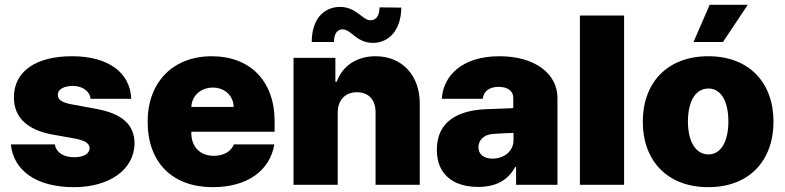

<svg xmlns="http://www.w3.org/2000/svg" viewBox="-20 -772 3281 802"><path d="M358.4 -359.4H528.3C523.4 -470.7 430.7 -537.1 280.3 -537.1C130.9 -537.1 38.1 -474.6 38.1 -365.2C38.1 -283.2 91.8 -229.5 199.2 -210L292 -193.4C335 -185.5 353.5 -173.8 354.5 -152.3C353.5 -128.9 327.1 -115.2 290 -115.2C245.1 -115.2 214.8 -134.8 209 -168.9H25.4C36.1 -61.5 128.9 9.8 289.1 9.8C434.6 9.8 541 -61.5 542 -173.8C541 -252 489.3 -297.9 380.9 -317.4L275.4 -336.9C233.4 -344.7 220.7 -359.4 221.7 -376C220.7 -399.4 249 -413.1 284.2 -413.1C323.2 -413.1 354.5 -392.6 358.4 -359.4Z M869.1 9.8C1013.7 9.8 1107.4 -59.6 1126 -168.9H957C945.3 -138.7 913.1 -121.1 873 -121.1C814.5 -121.1 779.3 -160.2 779.3 -214.8V-221.7H1127V-265.6C1127 -435.5 1022.5 -537.1 865.2 -537.1C701.2 -537.1 596.7 -427.7 596.7 -263.7C596.7 -92.8 700.2 9.8 869.1 9.8ZM779.3 -325.2C780.8 -372.6 819.8 -406.2 869.1 -406.2C918 -406.2 955.1 -373 956.1 -325.2Z M1390.6 -299.8C1390.6 -354.5 1421.9 -386.7 1470.7 -386.7C1520.5 -386.7 1549.8 -354.5 1548.8 -299.8V0H1733.4V-337.9C1734.4 -455.1 1661.1 -537.1 1548.8 -537.1C1470.7 -537.1 1410.2 -497.1 1386.7 -430.7H1380.9V-530.3H1206.1V0H1390.6ZM1282.2 -596.7H1375C1375 -630.9 1388.7 -649.4 1411.1 -649.4C1447.3 -649.4 1467.8 -592.8 1539.1 -592.8C1603.5 -593.8 1655.3 -644.5 1656.2 -740.2L1565.4 -741.2C1564.5 -708 1553.7 -687.5 1527.3 -687.5C1494.1 -686.5 1469.7 -743.2 1399.4 -743.2C1334 -742.2 1282.2 -694.3 1282.2 -596.7Z M1804.7 -146.5C1804.7 -41 1876 8.8 1977.5 8.8C2047.9 8.8 2100.6 -16.6 2131.8 -74.2H2135.7V0H2308.6V-362.3C2308.6 -464.8 2213.9 -537.1 2066.4 -537.1C1910.2 -537.1 1832 -456.1 1825.2 -359.4H1996.1C2001 -392.6 2025.4 -409.2 2063.5 -409.2C2099.6 -409.2 2124 -392.6 2124 -363.3V-320.3L2000 -315.4C1891.6 -308.6 1804.7 -263.7 1804.7 -146.5ZM1978.5 -157.2C1978.5 -185.5 2000 -208 2033.2 -211.9C2057.6 -214.4 2106.4 -216.3 2125 -216.8V-188.5C2126 -138.7 2083 -109.4 2037.1 -109.4C2002.9 -109.4 1978.5 -126 1978.5 -157.2Z M2586.9 -707H2402.3V0H2586.9Z M2938.5 9.8C3109.4 9.8 3210.9 -100.6 3210.9 -263.7C3210.9 -426.8 3109.4 -537.1 2938.5 -537.1C2767.6 -537.1 2665 -426.8 2665 -263.7C2665 -100.6 2767.6 9.8 2938.5 9.8ZM2939.5 -127C2885.7 -127 2853.5 -180.7 2853.5 -264.6C2853.5 -349.6 2885.7 -402.3 2939.5 -402.3C2991.2 -402.3 3022.5 -349.6 3022.5 -264.6C3022.5 -180.7 2991.2 -127 2939.5 -127ZM2877 -596.7H3000L3103.5 -752H2944.3Z"/></svg>

Font: Pretendard Black
Style: Regular
Weight: 900
Designer: Base glyphs from Inter by Rasmus Andersson; Hangeul glyphs from Noto Sans CJK(Source Han Sans) by Jang Soo-young and Kan
Foundry: Kil Hyung-jin
Version: Version 1.309;Glyphs 3.2 (3225)